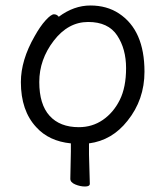

<svg xmlns="http://www.w3.org/2000/svg" viewBox="-20 -506 602 699"><path d="M307 163Q307 173 289.5 173Q272 173 254 165.5Q236 158 236 145L238 46V16Q158 8 112 -43Q56 -103 56 -207Q56 -287 106 -374Q126 -410 146 -432Q166 -454 176.5 -454Q187 -454 194 -445Q249 -486 309 -486Q369 -486 413 -457Q506 -396 506 -245Q506 -143 444 -66Q388 5 304 16V56ZM267 -43Q316 -43 354.5 -69.5Q393 -96 416 -142Q439 -188 439 -258Q439 -328 406.5 -377Q374 -426 301 -426Q228 -426 175.5 -357.5Q123 -289 123 -207.5Q123 -126 160.5 -84.5Q198 -43 267 -43Z"/></svg>

Font: LXGW Bright TC
Style: Regular
Weight: 400
Designer: Christian Thalmann (Catharsis Fonts)
Foundry: LXGW / Christian Thalmann (Catharsis Fonts) / Fontworks Inc.
Version: Version 5.501